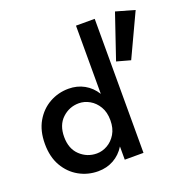

<svg xmlns="http://www.w3.org/2000/svg" viewBox="-138 -910 1027 1050"><g transform="rotate(-20 375.5 -385.0)"><path d="M34 -230Q34 -306 65 -359.5Q96 -413 147 -441.5Q198 -470 258 -470Q308 -470 348.5 -447.5Q389 -425 415 -383V-780H524V0H415V-77Q389 -35 348.5 -12.5Q308 10 258 10Q198 10 147 -18.5Q96 -47 65 -100.5Q34 -154 34 -230ZM642 -780 751 -749 634 -499 554 -521ZM146 -230Q146 -161 187 -122.5Q228 -84 284 -84Q316 -84 346 -101Q376 -118 395.5 -150.5Q415 -183 415 -230Q415 -277 395.5 -309.5Q376 -342 346 -359Q316 -376 284 -376Q228 -376 187 -337.5Q146 -299 146 -230Z"/></g></svg>

Font: Jost* Medium
Style: Regular
Weight: 500
Version: Version 3.7